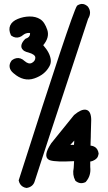

<svg xmlns="http://www.w3.org/2000/svg" viewBox="-20 -840 540 963"><path d="M368.7 -813Q395.5 -829.6 419.4 -808.1L420.4 -807.6L420.9 -806.6Q441.9 -778.3 421.9 -745.6Q161.6 42.5 154.8 66.9Q150.9 82 140.4 91.1Q129.9 100.1 114.7 102.5H113.3H111.8Q102.1 101.1 94.2 96.2Q86.4 91.3 81.3 83.7Q76.2 76.2 74.2 66.4L73.7 64L74.7 61.5Q340.8 -772.5 365.7 -810.1L367.2 -812ZM69.3 -745.1Q97.7 -756.8 127.9 -757.3Q159.2 -757.8 181.6 -743.7Q193.4 -736.3 202.1 -722.7Q210.9 -709 217.3 -689.9Q229.5 -652.3 196.8 -613.3Q214.4 -593.3 223.6 -575.2Q232.9 -557.1 234.6 -539.8Q236.3 -522.5 228 -507.8Q205.1 -464.8 152.3 -446.8Q98.6 -428.2 47.4 -473.1Q30.8 -486.8 28.3 -503.4Q25.9 -520 38.1 -536.1L39.1 -537.1L40 -538.1Q50.3 -545.9 61.5 -548.1Q72.8 -550.3 83.3 -546.6Q93.8 -543 103.5 -533.7Q124.5 -515.6 140.6 -524.9Q157.7 -534.7 157.2 -551.3Q156.7 -566.9 122.6 -576.7Q116.7 -578.1 111.8 -579.8Q106.9 -581.5 102.5 -584Q98.1 -586.4 95.2 -589.8Q89.4 -595.2 87.6 -602.1Q85.9 -608.9 87.9 -616Q89.8 -623 94.2 -629.9Q98.6 -636.7 105.5 -643.6L106.9 -645L108.9 -646Q119.6 -649.9 124.5 -655Q129.4 -660.2 130.4 -667Q131.3 -672.9 130.4 -673.8Q129.4 -674.8 124.5 -674.8Q109.9 -674.8 97.2 -665.5Q87.9 -657.2 77.9 -653.8Q67.9 -650.4 57.4 -652.1Q46.9 -653.8 37.1 -661.1L35.2 -662.6L34.2 -665Q22 -691.4 31.2 -712.4Q40.5 -733.4 69.3 -745.1ZM353 -264.2Q387.7 -293.5 411.1 -289.6Q425.3 -286.6 431.4 -272.9Q437.5 -259.3 437.5 -238.3Q436.5 -202.6 435.5 -168.5Q435.5 -161.6 435.3 -154.1Q435.1 -146.5 434.8 -139.2Q434.6 -131.8 434.3 -124.3Q434.1 -116.7 434.1 -109.4H435.5H436H437Q447.8 -107.9 455.8 -102.8Q463.9 -97.7 468.5 -89.4Q473.1 -81.1 474.6 -70.3V-69.3V-68.4Q473.6 -62 471.4 -56.4Q469.2 -50.8 465.6 -46.6Q461.9 -42.5 456.8 -39.1Q451.7 -35.6 445.6 -33.2Q439.5 -30.8 432.6 -29.8V-2.4Q435.1 19 429.7 37.6Q424.3 56.2 410.6 71.8L409.2 73.2L407.2 74.2Q382.3 85.4 360.4 68.4L358.4 66.9L357.4 64.9Q342.3 37.1 349.6 2.4Q350.6 -14.6 351.6 -31.7Q305.7 -29.3 276.1 -30.3Q246.6 -31.2 231 -36.1Q229 -36.6 227.1 -37.6Q225.1 -38.6 223.6 -39.6Q195.3 -57.6 235.8 -119.6L236.3 -120.1V-120.6L351.6 -263.2L352.5 -263.7ZM352.5 -134.8 332.5 -113.3H351.1Z"/></svg>

Font: NaikaiFont
Style: Bold
Weight: 700
Version: Version 1.89